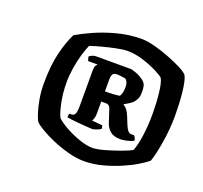

<svg xmlns="http://www.w3.org/2000/svg" viewBox="-98 -850 794 750"><g transform="rotate(20 299.5 -475.0)"><path d="M320 -212Q289 -212 254 -221.5Q219 -231 187.5 -244.5Q156 -258 133.5 -271.5Q111 -285 103 -293Q97 -300 89 -324Q81 -348 75.5 -379.5Q70 -411 70 -442Q70 -519 83 -571.5Q96 -624 114 -660Q137 -674 177.5 -692.5Q218 -711 268.5 -724.5Q319 -738 371 -738Q393 -738 424 -730Q455 -722 486 -710Q517 -698 541 -686Q565 -674 573 -665Q579 -658 583.5 -638.5Q588 -619 590.5 -593.5Q593 -568 594 -543Q595 -518 595 -501Q595 -446 586 -390.5Q577 -335 566 -303Q553 -292 527.5 -276.5Q502 -261 468 -246.5Q434 -232 396 -222Q358 -212 320 -212ZM333 -272Q352 -272 382.5 -280.5Q413 -289 443 -300Q473 -311 488 -319Q498 -343 504 -385.5Q510 -428 510 -477Q510 -521 505.5 -562Q501 -603 492 -620Q486 -627 460.5 -640Q435 -653 401 -664Q367 -675 335 -675Q317 -675 288 -669Q259 -663 231 -655.5Q203 -648 186 -642Q178 -625 170 -597.5Q162 -570 157 -538.5Q152 -507 152 -479Q152 -433 160.5 -393.5Q169 -354 178 -338Q193 -324 221 -308.5Q249 -293 280 -282.5Q311 -272 333 -272ZM308 -341Q307 -341 292 -342Q277 -343 257.5 -344.5Q238 -346 222 -348Q206 -350 202 -351Q202 -363 205 -367H214Q222 -367 227 -375Q232 -383 232 -410V-554Q232 -574 237 -579Q242 -584 242 -585H203Q202 -587 200.5 -592Q199 -597 198 -602Q201 -606 209.5 -609.5Q218 -613 222 -613H373Q417 -601 434 -580Q439 -574 440.5 -564.5Q442 -555 442 -546Q442 -524 437.5 -515.5Q433 -507 428 -500Q421 -492 411 -486Q401 -480 391 -474V-472Q408 -464 419 -436L432 -404Q437 -391 443.5 -382.5Q450 -374 459 -374H471Q473 -372 476 -366.5Q479 -361 479 -354Q467 -348 451 -344.5Q435 -341 425 -341Q397 -341 382 -354Q367 -367 361 -387L344 -439Q339 -454 325 -454H305V-401Q305 -393 302.5 -385Q300 -377 297 -372L340 -368Q341 -366 342 -363Q343 -360 343 -354Q336 -349 324.5 -345Q313 -341 308 -341ZM305 -496Q319 -496 337 -497Q355 -498 366 -500Q375 -515 375 -540Q375 -550 372 -557.5Q369 -565 365 -569Q361 -572 345 -573.5Q329 -575 327 -575Q314 -575 309.5 -567.5Q305 -560 305 -549Z"/></g></svg>

Font: Texturina Black
Style: Italic
Weight: 900
Italic angle: -11°
Designer: Guillermo Torres Carreño
Foundry: Omnibus-Type
Version: Version 1.002; ttfautohint (v1.8.3)